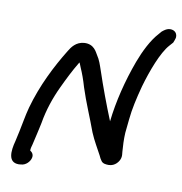

<svg xmlns="http://www.w3.org/2000/svg" viewBox="-85 -852 889 937"><g transform="rotate(10 359.0 -383.0)"><path d="M69 6H70L80 5C105 4 124 -18 128 -36C132 -52 124 -63 113 -70C113 -80 116 -91 119 -101L131 -153C135 -172 140 -191 144 -212C155 -278 177 -342 203 -397C225 -444 249 -492 271 -528C273 -531 273 -532 275 -535C279 -529 281 -521 285 -512C297 -485 308 -455 318 -420C341 -348 372 -279 397 -210C414 -169 435 -136 451 -105C456 -94 459 -88 465 -80C473 -68 490 -67 502 -67C534 -67 553 -94 557 -111C560 -123 558 -131 557 -143C555 -170 553 -202 555 -236C557 -257 560 -281 562 -304C567 -356 579 -409 596 -473C619 -553 655 -650 693 -692L709 -710C710 -712 718 -732 718 -738C719 -764 697 -775 676 -771C665 -769 655 -762 644 -753L632 -739C597 -701 568 -642 547 -586C510 -486 483 -378 472 -278C441 -354 410 -437 384 -515C375 -541 368 -564 353 -586C345 -598 331 -636 282 -633C241 -630 221 -600 209 -580C156 -494 103 -390 71 -275C59 -230 54 -194 45 -153L34 -103C20 -51 15 6 69 6Z"/></g></svg>

Font: Stray Cat
Style: BlkObl
Weight: 900
Version: Version 1.0